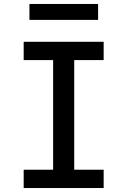

<svg xmlns="http://www.w3.org/2000/svg" viewBox="-20 -945 640 965"><path d="M99 0V-92H247V-643H99V-735H501V-643H353V-92H501V0ZM128 -845V-925H473V-845Z"/></svg>

Font: Iosevka Semibold Extended
Style: Regular
Weight: 600
Width: 7
Monospace: yes
Designer: Belleve Invis
Foundry: Belleve Invis
Version: Version 32.5.0; ttfautohint (v1.8.4)